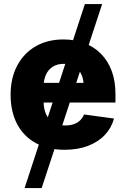

<svg xmlns="http://www.w3.org/2000/svg" viewBox="-20 -748 636 972"><path d="M104.5 204.1 409.7 -727.5H497.1L190.9 204.1ZM307.1 10.3Q222.7 10.3 161.1 -23.7Q99.6 -57.6 66.7 -120.1Q33.7 -182.6 33.7 -268.6Q33.7 -352.1 66.7 -415Q99.6 -478 159.9 -513.2Q220.2 -548.3 301.3 -548.3Q358.9 -548.3 407 -530Q455.1 -511.7 490.5 -476.3Q525.9 -440.9 545.2 -389.6Q564.5 -338.4 564.5 -272V-229H92.8V-328.6H483.4L404.3 -305.2Q404.3 -342.8 392.8 -369.4Q381.3 -396 358.9 -410.4Q336.4 -424.8 303.2 -424.8Q270 -424.8 247.3 -410.4Q224.6 -396 212.6 -369.9Q200.7 -343.8 200.7 -308.1V-236.3Q200.7 -195.8 214.1 -168Q227.5 -140.1 252.4 -126.5Q277.3 -112.8 310.5 -112.8Q334 -112.8 352.8 -119.1Q371.6 -125.5 385 -138.2Q398.4 -150.9 405.3 -168.5L557.1 -147.9Q544.4 -100.1 510.5 -64.5Q476.6 -28.8 425 -9.3Q373.5 10.3 307.1 10.3Z"/></svg>

Font: Inter 17pt ExtraBold
Style: Regular
Weight: 800
Version: Version 4.001;git-66647c0bb